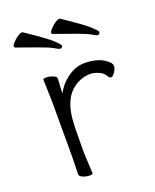

<svg xmlns="http://www.w3.org/2000/svg" viewBox="-135 -786 699 868"><g transform="rotate(-20 215.0 -351.5)"><path d="M159 -458 156 -405V-387L165 -402Q185 -434 220.5 -457.5Q256 -481 296 -481Q364 -481 402 -448Q417 -436 417 -423.5Q417 -411 406.5 -395Q396 -379 388.5 -379Q381 -379 376 -386Q366 -407 343 -416.5Q320 -426 304 -426Q260 -426 223 -399Q169 -360 159 -267Q155 -230 155 -106Q155 -106 160 0Q160 5 145 5Q130 5 113.5 -1.5Q97 -8 97 -18L99 -106V-367L96 -474Q96 -479 111 -479Q126 -479 142.5 -472.5Q159 -466 159 -458ZM376 -386Q376 -387 376 -387ZM407 -591Q407 -579 395 -579Q391 -579 371.5 -590.5Q352 -602 304 -619Q256 -636 206 -654Q195 -659 208.5 -674.5Q222 -690 235.5 -699Q249 -708 254 -708H260Q357 -643 382 -619.5Q407 -596 407 -591ZM206 -654ZM227 -591Q227 -579 215 -579Q211 -579 191.5 -590.5Q172 -602 124 -619Q76 -636 26 -654Q15 -659 28.5 -674.5Q42 -690 55.5 -699Q69 -708 74 -708H80Q177 -643 202 -619.5Q227 -596 227 -591ZM26 -654Z"/></g></svg>

Font: LXGW WenKai Lite Light
Style: Regular
Weight: 300
Designer: LXGW / Fontworks Inc.
Foundry: LXGW / Fontworks Inc.
Version: Version 1.511; March 25, 2025